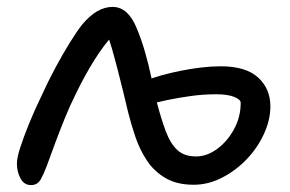

<svg xmlns="http://www.w3.org/2000/svg" viewBox="-20 -523 839 556"><path d="M70 13Q50 13 39.5 -6Q29 -25 29 -50Q29 -66 38.5 -95.5Q48 -125 64 -164.5Q80 -204 100 -245Q119 -287 140.5 -327Q162 -367 182.5 -400Q203 -433 218 -452Q241 -479 262.5 -491Q284 -503 306 -503Q329 -503 346.5 -487Q364 -471 376 -441Q389 -410 399.5 -374Q410 -338 418 -300Q426 -262 434 -227Q447 -178 460 -143Q473 -108 493 -89Q513 -70 548 -70Q579 -70 608.5 -91.5Q638 -113 657.5 -148.5Q677 -184 677 -225Q677 -235 658 -242.5Q639 -250 606 -250Q569 -250 533 -245Q497 -240 465.5 -233.5Q434 -227 411 -220Q397 -219 386 -228Q375 -237 375 -250Q375 -265 381 -274.5Q387 -284 401 -289Q420 -297 446.5 -304.5Q473 -312 503 -318Q533 -324 562.5 -327.5Q592 -331 619 -331Q692 -331 727.5 -298.5Q763 -266 763 -215Q763 -176 744.5 -135.5Q726 -95 694.5 -62Q663 -29 623 -8.5Q583 12 541 12Q492 12 459 -7.5Q426 -27 405.5 -58Q385 -89 372.5 -125.5Q360 -162 351 -198Q345 -224 337 -256.5Q329 -289 320.5 -322Q312 -355 303.5 -384.5Q295 -414 287 -432L311 -425Q282 -395 253.5 -349.5Q225 -304 199 -250Q183 -218 168.5 -182.5Q154 -147 141 -112Q128 -77 116 -44Q108 -22 98.5 -4.5Q89 13 70 13Z"/></svg>

Font: Shantell Sans
Style: Regular
Weight: 400
Designer: Stephen Nixon, Anya Danilova, Shantell Martin
Foundry: Arrow Type
Version: Version 1.008;[ac192a2d6]